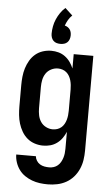

<svg xmlns="http://www.w3.org/2000/svg" viewBox="-64 -817 628 1081"><g transform="rotate(5 250.0 -276.0)"><path d="M248 223Q225 223 202.5 220Q180 217 158.5 209Q137 201 118 188Q99 175 85.5 156.5Q72 138 64.5 115.5Q57 93 57 71H168Q169 84 176.5 96Q184 108 195.5 115Q207 122 220.5 124.5Q234 127 248 127Q261 127 273.5 123Q286 119 296 110.5Q306 102 312.5 90.5Q319 79 323 66.5Q327 54 328.5 41Q330 28 330 15V-81Q322 -62 310 -45Q298 -28 281 -15.5Q264 -3 244 2.5Q224 8 203 8Q179 8 155.5 0.5Q132 -7 113.5 -22.5Q95 -38 82.5 -59.5Q70 -81 63 -104Q56 -127 53.5 -151.5Q51 -176 51 -200V-320Q51 -344 53.5 -368.5Q56 -393 63 -416Q70 -439 82.5 -460.5Q95 -482 113.5 -497.5Q132 -513 155.5 -520.5Q179 -528 203 -528Q224 -528 244 -522.5Q264 -517 281 -504.5Q298 -492 310 -475Q322 -458 330 -439V-520H441V15Q441 42 437 68.5Q433 95 422 120Q411 145 393 165.5Q375 186 351.5 199Q328 212 301.5 217.5Q275 223 248 223ZM249 -88Q262 -88 274.5 -92Q287 -96 297 -104.5Q307 -113 313.5 -124.5Q320 -136 323.5 -148.5Q327 -161 328.5 -174Q330 -187 330 -200V-320Q330 -333 328.5 -346Q327 -359 323.5 -371.5Q320 -384 313.5 -395.5Q307 -407 297 -415.5Q287 -424 274.5 -428Q262 -432 249 -432Q229 -432 210.5 -422.5Q192 -413 181 -396.5Q170 -380 166 -360Q162 -340 162 -320V-200Q162 -180 166 -160Q170 -140 181 -123.5Q192 -107 210.5 -97.5Q229 -88 249 -88ZM250 -571Q239 -571 228.5 -574Q218 -577 210.5 -584.5Q203 -592 199.5 -602.5Q196 -613 196 -624Q196 -645 200 -666Q204 -687 212.5 -706.5Q221 -726 233 -743.5Q245 -761 261 -775L303 -736Q290 -724 281 -708.5Q272 -693 266 -676Q275 -674 282.5 -669Q290 -664 295 -657Q300 -650 302 -641.5Q304 -633 304 -624Q304 -613 300.5 -602.5Q297 -592 289.5 -584.5Q282 -577 271.5 -574Q261 -571 250 -571Z"/></g></svg>

Font: Iosevka Term
Style: Bold
Weight: 700
Monospace: yes
Designer: Belleve Invis
Foundry: Belleve Invis
Version: Version 30.0.1